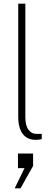

<svg xmlns="http://www.w3.org/2000/svg" viewBox="-20 -763 309 1053"><path d="M80 -121V-743H119V-121Q119 -74.5 136 -51.8Q153 -29 177 -29H209V0Q193 4 176 4Q142.5 4 121.2 -12Q100 -28 90 -56Q80 -84 80 -121ZM114.5 159H78.5V79H161.5V147L92.5 270H60.5Z"/></svg>

Font: Public Sans VF
Style: Regular
Weight: 400
Designer: Pablo Impallari, Rodrigo Fuenzalida (Modified by Dan O. Williams and USWDS)
Version: Version 1.003